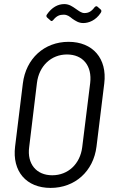

<svg xmlns="http://www.w3.org/2000/svg" viewBox="-20 -913 552 941"><path d="M388 -800C415 -800 449 -813 473 -849C479 -857 477 -863 474 -866L458 -880C454 -884 449 -883 444 -878C427 -855 412 -849 394 -849C378 -849 366 -860 351 -870C335 -881 319 -893 295 -893C264 -893 234 -877 210 -842C206 -837 207 -832 210 -828L227 -813C231 -808 236 -809 241 -815C258 -836 273 -841 292 -841C310 -841 320 -833 335 -821C350 -811 365 -800 388 -800ZM228 8C347 8 438 -73 453 -195L491 -504C506 -626 435 -708 316 -708C197 -708 107 -626 92 -504L54 -195C39 -73 109 8 228 8ZM236 -54C158 -54 112 -110 123 -192L161 -506C171 -590 231 -646 308 -646C387 -646 432 -590 422 -506L383 -192C373 -110 314 -54 236 -54Z"/></svg>

Font: Barlow Semi Condensed
Style: Italic
Weight: 400
Width: 4
Italic angle: -7°
Designer: Jeremy Tribby
Foundry: Tribby Type
Version: Version 1.422;hotconv 1.0.109;makeotfexe 2.5.65596